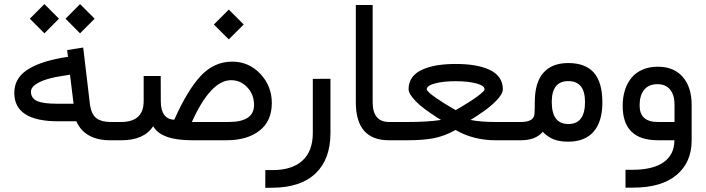

<svg xmlns="http://www.w3.org/2000/svg" viewBox="-20 -675 3397 924"><path d="M295.4 -585 365.2 -655.3 435.5 -585 365.2 -514.6ZM123.5 -585 193.8 -655.3 263.7 -585 193.8 -514.6ZM529.8 0H507.3Q449.7 0 408.2 -23.2Q366.7 -46.4 347.7 -91.3H260.3Q48.8 -91.3 48.8 -228Q48.8 -294.9 105.7 -335.2Q162.6 -375.5 275.4 -396.5L307.1 -401.4L303.2 -434.1L380.4 -446.3L413.6 -166.5Q421.4 -122.6 445.3 -105.2Q469.2 -87.9 512.7 -87.9H529.8Q542 -87.9 542 -48.3V-43Q542 0 529.8 0ZM334 -175.8 316.9 -315.4 288.6 -311Q243.7 -304.7 208.7 -294.4Q173.8 -284.2 151.4 -268.6Q128.9 -252.9 128.9 -234.4Q128.9 -202.1 158.4 -189Q188 -175.8 252.9 -175.8Z M1009.3 -557.1 1081.1 -628.9 1152.8 -557.1 1081.1 -485.4ZM524.9 -87.9H562Q671.4 -87.9 671.4 -188.5V-309.1H753.4L753.9 -186.5Q753.9 -144 771 -121.6Q788.1 -99.1 818.8 -99.1Q882.8 -242.7 946.8 -310.5Q1010.7 -378.4 1097.7 -378.4Q1177.2 -378.4 1232.7 -319.8Q1288.1 -261.2 1288.1 -179.2Q1288.1 -92.3 1228.8 -46.1Q1169.4 0 1069.8 0H903.8Q756.8 0 718.3 -65.9L717.3 -67.4Q672.4 0 565.4 0H524.9Q512.7 0 512.7 -42V-47.4Q512.7 -87.9 524.9 -87.9ZM1202.6 -169.4Q1202.6 -220.2 1170.2 -254.6Q1137.7 -289.1 1092.3 -289.1Q994.1 -289.1 903.3 -87.9H1079.6Q1202.6 -87.9 1202.6 -169.4Z M1291 143.6Q1385.7 143.6 1435.5 97.9Q1485.4 52.2 1485.4 -34.7V-295.4L1570.3 -295.9V-34.7Q1570.3 90.8 1499 159.2Q1427.7 227.5 1292 228.5L1256.8 229V143.6Z M1885.3 -42Q1885.3 0 1874 0H1851.6Q1692.4 0 1692.4 -183.1V-650.9H1773.4V-182.6Q1773.4 -87.9 1853 -87.9H1874Q1885.3 -87.9 1885.3 -47.4Z M1868.7 -87.9H1941.9Q2037.6 -87.9 2102.5 -97.7Q2096.2 -101.6 2085.7 -107.9Q2075.2 -114.3 2048.1 -133.1Q2021 -151.9 2000.5 -169.2Q1980 -186.5 1963.1 -208.3Q1946.3 -230 1946.3 -245.6Q1946.3 -278.3 1963.4 -302Q1980.5 -325.7 2012 -339.8Q2043.5 -354 2083.5 -360.6Q2123.5 -367.2 2173.3 -367.2Q2223.1 -367.2 2263.2 -360.6Q2303.2 -354 2334.5 -339.8Q2365.7 -325.7 2382.8 -302Q2399.9 -278.3 2399.9 -245.6Q2399.9 -233.9 2391.4 -219.5Q2382.8 -205.1 2369.1 -191.2Q2355.5 -177.2 2338.9 -163.3Q2322.3 -149.4 2305.4 -137.7Q2288.6 -126 2274.9 -116.9Q2261.2 -107.9 2252.9 -103L2244.1 -97.7Q2294.4 -87.9 2366.7 -87.9H2417.5Q2428.7 -87.9 2428.7 -47.4V-42Q2428.7 0 2417.5 0H2363.8Q2258.8 0 2172.4 -49.3Q2118.2 -19.5 2067.1 -9.8Q2016.1 0 1942.4 0H1868.7Q1856.4 0 1856.4 -42V-47.4Q1856.4 -87.9 1868.7 -87.9ZM2172.9 -145Q2174.8 -146 2177.7 -147.7Q2180.7 -149.4 2190.2 -155Q2199.7 -160.6 2209 -166.3Q2218.3 -171.9 2230.7 -179.7Q2243.2 -187.5 2253.9 -194.6Q2264.6 -201.7 2275.6 -209.7Q2286.6 -217.8 2294.4 -224.1Q2302.2 -230.5 2307.1 -236.1Q2312 -241.7 2312 -245.1Q2312 -262.7 2272.7 -273.4Q2233.4 -284.2 2172.4 -284.2Q2112.3 -284.2 2073 -273.4Q2033.7 -262.7 2033.7 -245.1Q2033.7 -239.3 2048.1 -226.8Q2062.5 -214.4 2082.8 -200.7Q2103 -187 2123.5 -174.3Q2144 -161.6 2158.7 -153.3ZM2450.5 -87.9Q2453.9 -87.9 2453.9 -47.4V-42Q2453.9 0 2450.5 0H2414.8Q2411.4 0 2411.4 -42V-47.4Q2411.4 -87.9 2414.8 -87.9Z M2437 -87.9H2485.8Q2549.8 -87.9 2552.2 -127Q2553.7 -149.4 2553.7 -183.1Q2553.7 -277.8 2595 -324.7Q2636.2 -371.6 2714.4 -371.6Q2797.4 -371.6 2838.1 -325.2Q2878.9 -278.8 2878.9 -182.1Q2878.9 -89.8 2836.9 -41.5Q2794.9 6.8 2714.4 6.8Q2672.4 6.8 2644.5 -4.4Q2616.7 -15.6 2591.8 -40.5Q2557.6 0 2486.8 0H2437Q2424.8 0 2424.8 -42V-47.4Q2424.8 -87.9 2437 -87.9ZM2795.4 -184.1Q2795.4 -284.7 2714.8 -284.7Q2635.3 -284.7 2635.3 -184.1Q2635.3 -78.1 2715.3 -78.1Q2795.4 -78.1 2795.4 -184.1Z M3308.6 -169.9V0Q3308.6 106.4 3235.8 167.2Q3163.1 228 3026.4 228H2990.2V142.1H3023.4Q3121.6 142.1 3173.3 106Q3225.1 69.8 3225.6 1V0H3146.5Q2976.6 0 2976.6 -165.5Q2976.6 -206.5 2987.3 -240.7Q2998 -274.9 3018.8 -300.3Q3039.6 -325.7 3072 -339.8Q3104.5 -354 3146 -354Q3223.1 -354 3265.9 -304.7Q3308.6 -255.4 3308.6 -169.9ZM3058.1 -167.5Q3058.1 -87.9 3146 -87.9H3226.1V-170.4Q3226.1 -219.2 3204.3 -244.6Q3182.6 -270 3144 -270Q3102.1 -270 3080.1 -242.9Q3058.1 -215.8 3058.1 -167.5Z"/></svg>

Font: Shabnam WOL
Style: WOL
Weight: 400
Foundry: DejaVu fonts team - Redesigned by Saber Rastikerdar - Based on Vazir font
Version: Version 5.0.0